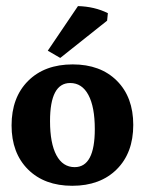

<svg xmlns="http://www.w3.org/2000/svg" viewBox="-20 -595 471 624"><path d="M214.8 8.8Q124.5 8.8 71 -44.4Q17.6 -97.7 17.6 -187.5Q17.6 -278.3 71.3 -332Q125 -385.7 216.3 -385.7Q306.6 -385.7 359.9 -332.5Q413.1 -279.3 413.1 -189Q413.1 -98.1 359.4 -44.7Q305.7 8.8 214.8 8.8ZM222.7 -51.8Q288.1 -51.8 288.1 -175.3Q288.1 -247.6 267.3 -286.4Q246.6 -325.2 208 -325.2Q142.6 -325.2 142.6 -201.7Q142.6 -129.4 163.3 -90.6Q184.1 -51.8 222.7 -51.8ZM175.8 -406.7 135.3 -430.2 233.4 -575.2Q287.6 -573.7 330.6 -552.2L328.1 -527.8Z"/></svg>

Font: Markazi Text
Style: Bold
Weight: 700
Designer: Borna Izadpanah (Arabic designer), Fiona Ross (Arabic design director) and Florian Runge (Latin designer)
Foundry: Borna Izadpanah and Florian Runge
Version: Version 1.001; ttfautohint (v1.8.3)